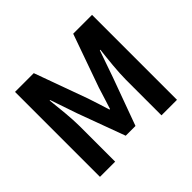

<svg xmlns="http://www.w3.org/2000/svg" viewBox="-165 -962 1184 1184"><g transform="rotate(-45 426.5 -370.5)"><path d="M91.3 0H223.8V-309.3C223.8 -379.6 212.4 -482.5 204.7 -552.4H208.7L268.1 -378.3L382.9 -67H468L581.8 -378.3L642.5 -552.4H647.3C639 -482.5 627.7 -379.6 627.7 -309.3V0H763V-740.8H598.7L475.4 -393.3C460.3 -347.9 447 -299.1 430.9 -251.9H426.1C410.8 -299.1 397 -347.9 380.9 -393.3L254.8 -740.8H91.3Z"/></g></svg>

Font: Source Han Sans JP VF
Style: Regular
Weight: 250
Designer: Ryoko NISHIZUKA 西塚涼子 (kana, bopomofo & ideographs); Paul D. Hunt (Latin, Greek & Cyrillic); Sandoll Communications 산돌커뮤니
Foundry: Adobe
Version: Version 2.004;hotconv 1.0.118;makeotfexe 2.5.65603